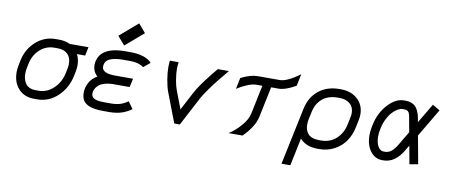

<svg xmlns="http://www.w3.org/2000/svg" viewBox="-78 -1091 3758 1607"><g transform="rotate(10 1800.5 -287.0)"><path d="M544.9 -325.7Q544.9 -298.3 538.1 -267.1L530.8 -231.9Q509.3 -129.4 435.1 -58.6Q360.8 12.2 261.2 12.2H235.8Q150.9 12.2 101.8 -42.2Q52.7 -96.7 52.7 -182.1Q52.7 -213.9 60.1 -247.1L66.9 -281.2Q86.9 -380.9 158.7 -446.3Q230.5 -511.7 328.6 -511.7H356.4Q409.2 -511.7 449.2 -491.7L608.9 -492.2L593.8 -418.5H523.9Q544.9 -377.9 544.9 -325.7ZM356.4 -438.5H328.6Q258.3 -438.5 205.8 -390.6Q153.3 -342.8 138.2 -266.6L131.3 -232.4Q126 -208 126 -182.1Q126 -159.7 131.1 -139.9Q136.2 -120.1 147.7 -101.6Q159.2 -83 181.9 -72Q204.6 -61 235.8 -61H261.2Q331.5 -61 387.2 -113.5Q442.9 -166 459.5 -246.6L466.8 -281.7Q471.7 -304.2 471.7 -325.7Q471.7 -379.9 441.2 -409.2Q410.6 -438.5 356.4 -438.5Z M725.1 -263.2Q686 -298.3 684.1 -351.6Q684.1 -366.7 686.5 -380.9Q689 -395 695.6 -411.4Q702.1 -427.7 712.6 -441.9Q723.1 -456.1 741.2 -469.2Q759.3 -482.4 782.7 -491.7Q806.2 -501 839.8 -506.6Q873.5 -512.2 914.6 -512.2H966.3Q1024.9 -512.2 1072.3 -497.1Q1119.6 -481.9 1143.6 -453.1L1086.9 -406.2Q1078.6 -417 1047.9 -428Q1017.1 -439 966.3 -439H914.6Q879.4 -439 852.5 -435.1Q825.7 -431.2 803.2 -421.9Q780.8 -412.6 769 -395.3Q757.3 -377.9 757.3 -353Q757.3 -296.9 872.1 -296.9H1022L1006.3 -223.6H872.1Q827.1 -223.6 793.9 -213.6Q760.7 -203.6 742.9 -187.3Q725.1 -170.9 716.8 -153.3Q708.5 -135.7 708.5 -117.2Q708.5 -104.5 712.6 -95.5Q716.8 -86.4 728 -78.1Q739.3 -69.8 762.5 -65.4Q785.6 -61 820.8 -61H872.6Q923.8 -61 957 -72.5Q990.2 -84 1019 -105L1062 -45.4Q1023.4 -17.6 979 -2.7Q934.6 12.2 872.6 12.2H820.8Q784.7 12.2 755.9 7.8Q727.1 3.4 708 -3.4Q689 -10.3 675 -20.8Q661.1 -31.2 653.8 -41.5Q646.5 -51.8 642.1 -65.7Q637.7 -79.6 636.7 -89.8Q635.7 -100.1 635.7 -113.8Q635.7 -154.3 657 -195.6Q678.2 -236.8 725.1 -263.2ZM900.4 -557.6 838.4 -629.9 992.2 -762.2 1054.2 -689.9Z M1370.6 -471.7Q1369.1 -456.1 1369.1 -445.8Q1369.1 -401.4 1378.2 -348.6Q1387.2 -295.9 1400.4 -262.2L1457.5 -113.3L1539.1 -268.6Q1574.7 -336.4 1667 -450.7L1707 -499.5H1801.3L1723.6 -404.8Q1693.8 -368.7 1656.2 -315.7Q1618.7 -262.7 1602.5 -232.4L1474.1 12.2H1426.8L1332 -235.8Q1315.9 -277.8 1305.9 -337.9Q1295.9 -397.9 1295.9 -445.8Q1295.9 -463.4 1297.4 -479.5L1299.3 -499.5H1373.5Z M2046.4 -499.5H2234.4Q2293.5 -499.5 2402.3 -578.1L2381.3 -477.1Q2294.4 -426.8 2234.4 -426.8H2172.9L2118.7 -167.5Q2109.4 -122.6 2079.1 -75.4Q2048.8 -28.3 2006.8 12.2H1888.2Q1939.9 -19.5 1988 -74.5Q2036.1 -129.4 2047.4 -182.1L2098.1 -426.8H2046.4Q2015.1 -426.8 1971.2 -408.7Q1927.2 -390.6 1884.8 -363.3L1904.8 -459Q1984.9 -499.5 2046.4 -499.5Z M2856.9 -230.5 2871.1 -298.8Q2874.5 -315.4 2874.5 -332Q2874.5 -381.8 2840.8 -410.4Q2807.1 -439 2751.5 -439H2739.3Q2656.7 -439 2607.2 -397.2Q2557.6 -355.5 2542.5 -284.2L2528.3 -215.8Q2523.9 -195.8 2523.9 -171.9Q2523.9 -149.9 2529.5 -131.6Q2535.2 -113.3 2547.9 -96.7Q2560.5 -80.1 2585.4 -70.6Q2610.4 -61 2645.5 -61H2657.7Q2737.3 -61 2789.3 -108.6Q2841.3 -156.2 2856.9 -230.5ZM2657.7 12.2H2645.5Q2545.4 12.2 2493.2 -47.9L2444.3 187.5H2369.1L2471.2 -298.8Q2492.2 -397.5 2562.7 -454.8Q2633.3 -512.2 2739.3 -512.2H2751.5Q2837.9 -512.2 2892.8 -462.4Q2947.8 -412.6 2947.8 -332Q2947.8 -310.1 2942.4 -284.2L2928.2 -215.8Q2914.6 -151.9 2879.6 -101.1Q2844.7 -50.3 2786.9 -19Q2729 12.2 2657.7 12.2Z M3367.7 -99.1Q3301.3 12.2 3202.6 12.2H3193.4Q3130.9 12.2 3091.8 -41Q3052.7 -94.2 3052.7 -176.3Q3052.7 -211.9 3060.5 -249L3064 -265.6Q3085.9 -370.1 3151.4 -441.2Q3216.8 -512.2 3287.1 -512.2H3296.4Q3313 -512.2 3325.4 -510.5Q3337.9 -508.8 3355.2 -501.7Q3372.6 -494.6 3385 -482.2Q3397.5 -469.7 3409.2 -445.6Q3420.9 -421.4 3426.8 -388.2L3433.1 -353L3531.7 -518.6L3594.2 -481.4L3453.1 -243.2L3496.6 -6.3L3424.3 6.3L3396.5 -147.5ZM3376 -257.3 3354.5 -375.5Q3350.6 -397.5 3346.2 -410.2Q3341.8 -422.9 3334.2 -429.2Q3326.7 -435.5 3318.8 -437.3Q3311 -439 3296.4 -439H3287.1Q3270 -439 3248.3 -426.5Q3226.6 -414.1 3204.6 -391.6Q3182.6 -369.1 3163.6 -332Q3144.5 -294.9 3135.3 -251L3131.8 -234.4Q3126 -207 3126 -176.3Q3126 -126.5 3144.5 -93.8Q3163.1 -61 3193.4 -61H3202.6Q3235.4 -61 3259.3 -81.1Q3283.2 -101.1 3304.2 -136.2Z"/></g></svg>

Font: Anka/Coder
Style: Italic
Weight: 400
Italic angle: -12°
Monospace: yes
Version: Version 001.100